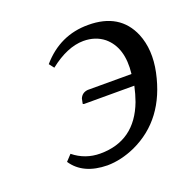

<svg xmlns="http://www.w3.org/2000/svg" viewBox="-90 -530 622 629"><g transform="rotate(-20 221.0 -215.0)"><path d="M358.4 -242.2Q368.7 -332 317.9 -374.5Q288.6 -397.9 246.6 -397.9Q190.4 -397.5 127.9 -348.1L114.7 -365.2Q181.2 -442.4 279.8 -441.9Q389.6 -441.9 427.2 -353Q451.2 -294.4 435.5 -219.2Q403.3 -66.9 279.8 -10.3Q230.5 11.7 182.6 12.2Q98.1 11.2 61.5 -43.9L81.1 -64.9Q121.6 -32.2 173.8 -32.2Q294.4 -32.2 339.4 -151.4Q348.1 -175.8 354 -203.1H180.2Q174.8 -203.1 174.8 -206.1Q174.8 -207.5 175.3 -208L178.2 -222.2Q185.5 -240.2 205.6 -242.2Z"/></g></svg>

Font: Linux Libertine Display Slanted O
Style: Slanted
Weight: 400
Designer: Philipp H. Poll
Foundry: Philipp H. Poll
Version: Version 5.0.9